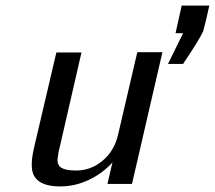

<svg xmlns="http://www.w3.org/2000/svg" viewBox="-20 -658 770 688"><path d="M103 -133 182 -470H272L192 -122Q190 -116 189 -108L188 -99Q184 -82 188 -72Q194 -47 253 -47Q305 -47 347 -81.5Q389 -116 403 -175L472 -471H562L453 1H365L383 -76Q348 -37 298.5 -13.5Q249 10 196 10Q97 10 94 -60Q92 -87 103 -133ZM609 -539 631 -638H730L719 -589L708 -546Q694 -515 636 -429H582L636 -539Z"/></svg>

Font: Coval
Style: Book Italic
Weight: 350
Foundry: Context Ltd
Version: Version 001.000